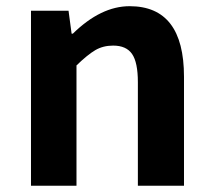

<svg xmlns="http://www.w3.org/2000/svg" viewBox="-20 -594 681 614"><path d="M79.1 0V-559.6H199.2L209 -486.3H212.9Q302.7 -574.2 394.5 -574.2Q568.4 -574.2 568.4 -348.6V0H420.9V-331.1Q420.9 -394.5 402.3 -421.4Q383.8 -448.2 341.8 -448.2Q309.6 -448.2 284.7 -433.6Q259.8 -418.9 224.6 -384.8V0Z"/></svg>

Font: Nasu
Style: Bold
Weight: 700
Designer: Ryoko NISHIZUKA (kana &amp; ideographs); Paul D. Hunt (Latin, Greek &amp; Cyrillic); Wenlong ZHANG (bopomofo); Sandoll C
Version: Version 2014.1215